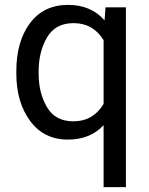

<svg xmlns="http://www.w3.org/2000/svg" viewBox="-20 -558 608 781"><path d="M492.2 -528.3V203.1H401.4V-48.8Q347.2 9.8 255.9 9.8Q158.2 9.8 102.3 -66.4Q46.4 -142.6 46.4 -258.3V-268.6Q46.4 -389.6 102.1 -463.9Q157.7 -538.1 256.8 -538.1Q350.6 -538.1 405.3 -475.1L409.2 -528.3ZM137.2 -258.3Q137.2 -179.7 171.1 -122.1Q205.1 -64.5 278.3 -64.5Q358.9 -64.5 401.4 -135.3V-394.5Q358.9 -463.9 279.3 -463.9Q205.1 -463.9 171.1 -405.5Q137.2 -347.2 137.2 -268.1Z"/></svg>

Font: Roboto21382017
Style: Regular
Weight: 400
Designer: Christian Robertson
Foundry: Google
Version: Version 2.138; 2017